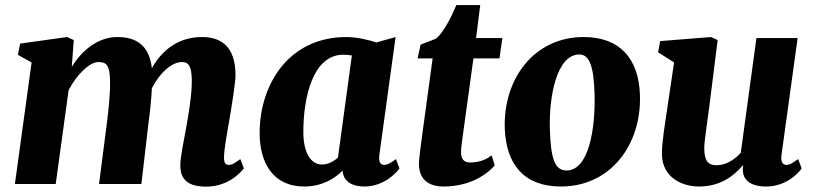

<svg xmlns="http://www.w3.org/2000/svg" viewBox="-20 -711 3148 742"><path d="M37.6 0H195.3L245.1 -362.3C275.9 -421.9 325.7 -471.2 359.9 -471.2C390.6 -471.2 403.8 -461.4 405.3 -400.4C406.7 -343.8 397.5 -269.5 390.6 -216.3L362.8 0H526.4L555.2 -246.6C560.5 -284.2 564.9 -329.6 566.9 -370.1C597.7 -430.7 645 -471.2 682.6 -471.2C708.5 -471.2 720.2 -456.5 721.2 -402.8C722.2 -346.2 708.5 -268.6 699.2 -216.3C689 -161.6 676.8 -100.6 676.8 -73.2C676.8 -35.6 688 10.3 775.9 10.3C863.8 10.3 911.6 -46.4 922.4 -60.5L908.7 -96.2C885.3 -78.6 875.5 -73.7 864.7 -73.7C855 -73.7 845.7 -77.1 845.7 -100.6C845.7 -136.7 857.9 -196.8 866.2 -246.6C875.5 -301.3 890.1 -391.1 890.1 -420.4C890.1 -529.8 835.9 -567.9 760.7 -567.9C676.3 -567.9 609.4 -523.9 566.9 -447.3C557.1 -536.6 505.4 -567.9 434.1 -567.9C359.4 -567.9 297.4 -517.6 257.3 -452.6L265.1 -556.2L239.3 -567.9L57.6 -542.5L49.3 -499L102.1 -469.7Z M983.4 -196.3C983.4 -84 1033.7 9.8 1155.8 9.8C1223.6 9.8 1272.5 -20 1304.2 -51.8C1305.7 -11.7 1338.9 9.8 1387.2 9.8C1463.9 9.8 1511.7 -43 1523.9 -60.5L1510.3 -96.2C1486.8 -78.1 1474.1 -73.7 1464.8 -73.7C1450.2 -73.7 1442.9 -84.5 1445.8 -110.8L1508.8 -567.9L1434.6 -546.9C1404.8 -557.1 1357.4 -567.9 1318.4 -567.9C1097.2 -567.9 983.4 -386.2 983.4 -196.3ZM1224.6 -75.2C1180.2 -75.2 1152.3 -121.6 1152.3 -201.7C1152.3 -332 1188 -499.5 1306.6 -499.5C1318.4 -499.5 1329.1 -498.5 1339.8 -496.6L1286.1 -102.1C1268.6 -86.4 1247.6 -75.2 1224.6 -75.2Z M1599.1 -77.6C1599.1 -10.7 1645.5 9.8 1693.4 9.8C1799.8 9.8 1863.8 -39.6 1892.1 -71.8L1879.9 -110.8C1855 -89.8 1822.3 -83 1797.4 -83C1772.9 -83 1761.7 -96.2 1761.7 -122.6C1761.7 -139.2 1764.6 -158.2 1769 -190.4L1809.6 -485.4H1910.2L1921.4 -564H1819.8L1835.9 -691.4H1743.7C1723.1 -642.6 1694.3 -585.9 1665 -561.5L1605.5 -538.6L1593.8 -485.4H1651.9L1612.3 -194.3C1599.1 -96.7 1599.1 -85 1599.1 -77.6Z M1930.7 -214.4C1936 -72.3 2008.3 9.8 2147.5 9.8C2339.4 9.8 2459.5 -151.4 2453.1 -343.3C2448.7 -485.4 2374.5 -567.9 2235.8 -567.9C2043.9 -567.9 1924.3 -406.2 1930.7 -214.4ZM2169.4 -52.2C2123.5 -52.2 2108.4 -98.6 2105 -212.4C2101.1 -335.9 2130.9 -500.5 2218.8 -500.5C2256.8 -500.5 2274.9 -458 2277.8 -345.2C2281.2 -217.8 2256.8 -52.2 2169.4 -52.2Z M2538.1 -114.7C2539.6 -20.5 2622.1 9.8 2680.7 9.8C2766.6 9.8 2816.9 -33.2 2850.1 -71.3L2852.1 -69.8C2844.2 -22.9 2871.6 9.8 2941.4 9.8C3019 9.8 3068.4 -44.4 3078.1 -60.5L3064.5 -96.2C3038.6 -77.6 3030.8 -73.7 3019.5 -73.7C3004.9 -73.7 2996.6 -85.4 3000 -110.8L3062.5 -564H2903.3L2842.8 -120.6C2819.8 -94.7 2786.6 -72.3 2748 -72.3C2716.3 -72.3 2701.7 -90.8 2701.7 -137.7C2701.7 -166 2712.4 -230.5 2719.7 -287.6L2753.4 -556.2L2728 -567.9L2531.2 -552.2L2523.4 -508.8L2585 -469.7L2558.6 -291.5C2549.8 -231 2537.6 -160.6 2538.1 -114.7Z"/></svg>

Font: Merriweather
Style: Heavy Italic
Weight: 900
Italic angle: -7.5°
Designer: Eben Sorkin
Foundry: Eben Sorkin
Version: Version 1.001